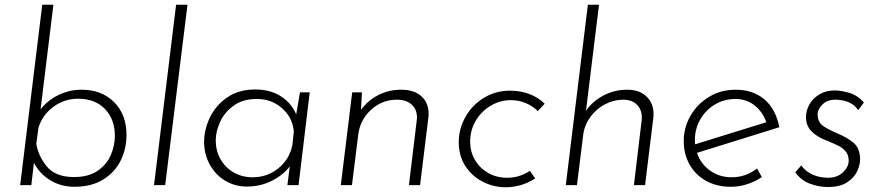

<svg xmlns="http://www.w3.org/2000/svg" viewBox="-20 -780 3708 809"><path d="M324 -402Q408 -402 460.5 -350Q513 -298 513 -211Q513 -154 489 -104.5Q465 -55 415.5 -24Q366 7 294 7Q236 7 191 -21Q146 -49 123 -94L112 0H65L158 -760H205L151 -319Q180 -357 226 -379.5Q272 -402 324 -402ZM292 -34Q353 -34 391.5 -60.5Q430 -87 447 -127Q464 -167 464 -208Q464 -277 422.5 -320.5Q381 -364 309 -364Q251 -364 205 -330Q159 -296 142 -242L133 -175Q140 -125 176.5 -79.5Q213 -34 292 -34Z M770 -760 676 0H629L722 -760Z M1285 -391 1238 0H1191L1201 -79Q1174 -43 1126 -18.5Q1078 6 1020 6Q970 6 929 -18.5Q888 -43 864 -86.5Q840 -130 840 -183Q840 -233 864 -284Q888 -335 936.5 -369Q985 -403 1056 -403Q1118 -403 1163 -374.5Q1208 -346 1228 -298L1244 -391ZM1218 -226Q1213 -284 1169 -323.5Q1125 -363 1062 -363Q1003 -363 964 -334.5Q925 -306 907 -265.5Q889 -225 889 -188Q889 -145 909 -109.5Q929 -74 964.5 -53.5Q1000 -33 1045 -33Q1106 -33 1153 -71Q1200 -109 1212 -169Z M1671 -402Q1725 -402 1755.5 -374.5Q1786 -347 1786 -301Q1786 -290 1785 -285L1750 0H1703L1736 -273L1737 -285Q1737 -319 1714.5 -339.5Q1692 -360 1652 -360Q1590 -360 1543 -317Q1496 -274 1489 -209L1463 0H1416L1464 -391H1505L1501 -317Q1529 -356 1573 -379Q1617 -402 1671 -402Z M2235 -28Q2177 9 2110 9Q2060 9 2014.5 -14Q1969 -37 1941 -80Q1913 -123 1913 -181Q1913 -237 1941 -287Q1969 -337 2018.5 -367.5Q2068 -398 2129 -398Q2174 -398 2211.5 -383.5Q2249 -369 2275 -343L2246 -312Q2225 -333 2195.5 -345.5Q2166 -358 2132 -358Q2087 -358 2047.5 -334.5Q2008 -311 1984.5 -271Q1961 -231 1961 -183Q1961 -141 1981 -106.5Q2001 -72 2036.5 -51.5Q2072 -31 2117 -31Q2168 -31 2213 -60Z M2623 -402Q2678 -402 2708 -369.5Q2738 -337 2733 -285L2698 0H2651L2684 -276Q2687 -312 2667 -335.5Q2647 -359 2608 -360Q2566 -360 2529 -340.5Q2492 -321 2467 -286.5Q2442 -252 2437 -209L2411 0H2364L2457 -760H2504L2449 -313Q2476 -353 2522.5 -377.5Q2569 -402 2623 -402Z M3063 -33Q3122 -33 3170 -70L3190 -34Q3161 -14 3127 -3.5Q3093 7 3059 7Q3001 7 2956 -17.5Q2911 -42 2886 -86Q2861 -130 2861 -186Q2861 -242 2889 -291.5Q2917 -341 2967 -371.5Q3017 -402 3080 -402Q3152 -402 3200 -362Q3248 -322 3264 -244L2917 -136Q2932 -90 2971.5 -61.5Q3011 -33 3063 -33ZM3079 -363Q3031 -363 2992 -339.5Q2953 -316 2930.5 -276.5Q2908 -237 2908 -191Q2908 -178 2909 -172L3209 -265Q3194 -308 3160 -335.5Q3126 -363 3079 -363Z M3469 8Q3429 8 3391.5 -6.5Q3354 -21 3331 -54L3356 -83Q3376 -56 3405.5 -43.5Q3435 -31 3469 -31Q3508 -31 3532 -54Q3556 -77 3556 -103Q3556 -127 3543 -142Q3530 -157 3514.5 -165Q3499 -173 3462 -188Q3421 -204 3398.5 -227.5Q3376 -251 3376 -287Q3376 -314 3390.5 -340Q3405 -366 3433 -382.5Q3461 -399 3498 -399Q3522 -399 3557.5 -389Q3593 -379 3620 -348L3596 -316Q3580 -340 3554 -350Q3528 -360 3500 -360Q3466 -360 3445.5 -340Q3425 -320 3425 -296Q3426 -267 3445 -252Q3464 -237 3504 -220Q3554 -199 3579 -176Q3604 -153 3604 -108Q3604 -85 3591.5 -58Q3579 -31 3549 -11.5Q3519 8 3469 8Z"/></svg>

Font: Josefin Sans Light
Style: Italic
Weight: 300
Italic angle: -7°
Designer: Santiago Orozco
Foundry: Typemade
Version: Version 2.000